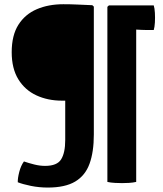

<svg xmlns="http://www.w3.org/2000/svg" viewBox="-20 -708 752 886"><path d="M281 -62V-243.5H266Q200.5 -243.5 147.8 -268Q95 -292.5 64.5 -342.2Q34 -392 34 -467Q34 -545 65 -593.8Q96 -642.5 149.8 -665.5Q203.5 -688.5 272.5 -688.5Q307 -688.5 337.5 -687Q368 -685.5 406 -684L413 -677.5V-87Q413 -7 393.2 47.5Q373.5 102 327 129.8Q280.5 157.5 200.5 157.5Q160.5 157.5 122.5 149.8Q84.5 142 62 133Q61.5 114 69 85Q76.5 56 90.5 37Q112 44.5 138 51Q164 57.5 188 57.5Q243.5 57.5 262.2 27.2Q281 -3 281 -62ZM475.5 -676.5 482.5 -683H689.5Q693.5 -670.5 694.8 -648.5Q696 -626.5 694.8 -604.5Q693.5 -582.5 689.5 -569.5H656.5Q644 -569.5 632.2 -570.2Q620.5 -571 608.5 -571.5V131.5Q592.5 135 575 136Q557.5 137 543 137Q530 137 510.5 136Q491 135 475.5 131.5Z"/></svg>

Font: Signika SC SemiBold
Style: Regular
Weight: 600
Designer: Anna Giedryś
Foundry: Anna Giedryś
Version: Version 2.000; ttfautohint (v1.8.3) -l 8 -r 50 -G 200 -x 9 -